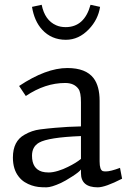

<svg xmlns="http://www.w3.org/2000/svg" viewBox="-20 -783 540 814"><path d="M497.6 -25.4Q426.3 11.2 394.5 11.2Q323.2 11.2 323.2 -49.3V-64.5Q316.4 -54.2 285.9 -34.7Q255.4 -15.1 238.3 -7.3Q197.8 11.2 176.8 11.2Q155.8 11.2 142.1 9.5Q128.4 7.8 113.8 2.9Q99.1 -2 85 -10.7Q70.8 -19.5 59.6 -33.7Q34.7 -64.9 34.7 -115.2Q34.7 -184.6 84 -211.9Q115.2 -230 150.1 -234.4Q185.1 -238.8 213.9 -241.2Q268.6 -246.1 323.2 -247.1V-349.6Q323.2 -392.1 312.5 -406.2Q294.4 -431.2 256.3 -431.2Q171.4 -431.2 89.4 -376L61 -418.5Q175.3 -494.6 265.6 -494.6Q344.2 -494.6 377 -451.2Q402.3 -417.5 402.3 -355.5V-98.6Q402.3 -62.5 416 -57.6Q420.9 -56.2 428.7 -56.2Q448.2 -56.2 488.8 -71.3ZM323.2 -206.1Q184.6 -200.7 145.5 -178.2Q115.7 -161.1 115.7 -123Q115.7 -67.9 158.2 -55.2Q169.9 -51.8 186.8 -51.8Q203.6 -51.8 226.1 -58.6Q248.5 -65.4 267.6 -75.2Q303.7 -92.8 323.2 -109.4ZM258.3 -668Q337.9 -668 363.8 -762.7L404.3 -753.9Q396 -700.2 356.9 -659.2Q314 -614.3 259.3 -614.3Q198.2 -614.3 158.7 -657.2Q125.5 -693.4 115.7 -753.9L156.7 -762.7Q169.9 -696.8 218.3 -675.8Q235.8 -668 258.3 -668Z"/></svg>

Font: Habibi
Style: Regular
Weight: 400
Designer: Magnus Gaarde
Foundry: Magnus Gaarde
Version: Version 1.001